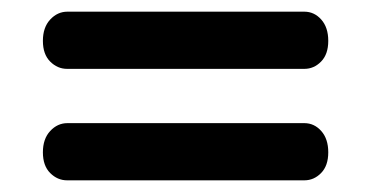

<svg xmlns="http://www.w3.org/2000/svg" viewBox="-20 -508 632 329"><path d="M53.5 -438Q53.5 -461 66 -474.5Q78.5 -488 95.5 -488H501.5Q518.5 -488 530.5 -474.5Q542.5 -461 542.5 -438Q542.5 -415 530.2 -402.5Q518 -390 501.5 -390H95Q78.5 -390 66 -402.5Q53.5 -415 53.5 -438ZM53.5 -247Q53.5 -270 66 -283.5Q78.5 -297 95.5 -297H501.5Q518.5 -297 530.5 -283.5Q542.5 -270 542.5 -247Q542.5 -224 530.2 -211.5Q518 -199 501.5 -199H95Q78.5 -199 66 -211.5Q53.5 -224 53.5 -247Z"/></svg>

Font: Fraunces 9pt S050 Black
Style: Regular
Weight: 900
Version: Version 1.000; ttfautohint (v1.8.3)